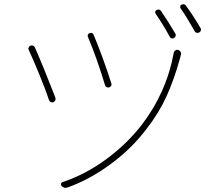

<svg xmlns="http://www.w3.org/2000/svg" viewBox="-20 -856 1040 909"><path d="M396.5 -680.7Q393.6 -685.5 396 -691.4Q398.4 -697.3 404.3 -699.2Q418 -704.1 423.8 -690.4Q469.7 -579.1 506.8 -461.9Q509.8 -456.1 506.3 -450.2Q502.9 -444.3 497.1 -442.4Q491.2 -440.4 485.4 -443.4Q479.5 -446.3 477.5 -452.1Q437.5 -584 396.5 -680.7ZM802.7 -606.4Q804.7 -613.3 810.5 -617.7Q816.4 -622.1 824.2 -619.1Q831.1 -617.2 835 -610.4Q838.9 -603.5 835.9 -595.7Q834 -585.9 832 -579.1Q804.7 -480.5 769 -401.4Q733.4 -322.3 674.8 -247.1Q603.5 -152.3 503.9 -79.1Q404.3 -5.9 300.8 31.2Q295.9 33.2 291 33.2Q280.3 33.2 271.5 24.4Q267.6 19.5 269 13.7Q270.5 7.8 276.4 5.9Q382.8 -29.3 480 -100.1Q577.1 -170.9 649.4 -262.7Q768.6 -418 802.7 -606.4ZM116.2 -619.1Q114.3 -623 114.3 -626Q114.3 -628.9 116.2 -631.8Q118.2 -637.7 124 -639.6Q129.9 -642.6 136.2 -640.1Q142.6 -637.7 145.5 -630.9Q189.5 -530.3 242.2 -393.6Q244.1 -386.7 241.7 -380.9Q239.3 -375 232.4 -372.1Q229.5 -371.1 227.5 -371.1Q223.6 -371.1 219.7 -373Q213.9 -376 211.9 -382.8Q197.3 -427.7 166 -503.9Q134.8 -580.1 116.2 -619.1ZM716.8 -791Q714.8 -793.9 714.8 -797.9Q714.8 -805.7 721.7 -808.6Q735.4 -815.4 743.2 -802.7Q777.3 -752.9 810.5 -696.3Q813.5 -691.4 811.5 -685.1Q809.6 -678.7 803.7 -675.8Q799.8 -673.8 795.9 -673.8Q788.1 -673.8 783.2 -682.6Q752 -740.2 716.8 -791ZM835 -816.4Q833 -819.3 833 -823.2Q833 -831.1 839.8 -834Q843.8 -835.9 847.7 -835.9Q856.4 -835.9 861.3 -828.1Q896.5 -779.3 929.7 -722.7Q931.6 -718.8 931.6 -715.8Q931.6 -712.9 930.7 -710.9Q928.7 -705.1 922.9 -702.1Q918 -700.2 915 -700.2Q906.2 -700.2 901.4 -709Q860.4 -781.2 835 -816.4Z"/></svg>

Font: Gen Jyuu Gothic ExtraLight
Style: Regular
Weight: 100
Designer: [Source Han Sans]
Ryoko NISHIZUKA  (kana & ideographs); Paul D. Hunt (Latin, Greek & Cyrillic); Wenlong ZHANG  (bopomofo
Version: Version 1.002.20150607